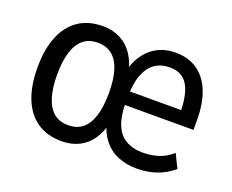

<svg xmlns="http://www.w3.org/2000/svg" viewBox="-89 -645 966 799"><g transform="rotate(20 394.0 -245.5)"><path d="M244 9Q181 9 137 -20.5Q93 -50 69.5 -107Q46 -164 46 -246Q46 -327 69.5 -384Q93 -441 137 -470.5Q181 -500 244 -500Q307 -500 350 -463.5Q393 -427 409 -356H397Q413 -423 457 -461.5Q501 -500 567 -500Q623 -500 663 -472.5Q703 -445 724 -392.5Q745 -340 745 -264V-223H427V-283H684L669 -266Q669 -323 658 -360.5Q647 -398 624 -416Q601 -434 564 -434Q526 -434 498.5 -415Q471 -396 456 -356.5Q441 -317 441 -255V-234Q441 -174 456.5 -136Q472 -98 503 -80Q534 -62 578 -62Q617 -62 649.5 -73Q682 -84 708 -108L738 -47Q703 -18 663.5 -4.5Q624 9 577 9Q531 9 493.5 -6.5Q456 -22 430.5 -54Q405 -86 393 -134H409Q399 -89 377 -57Q355 -25 321.5 -8Q288 9 244 9ZM247 -63Q286 -63 311 -83.5Q336 -104 349 -145Q362 -186 362 -246Q362 -306 349.5 -346.5Q337 -387 311.5 -407.5Q286 -428 248 -428Q209 -428 184 -407.5Q159 -387 146 -346.5Q133 -306 133 -246Q133 -186 146 -145Q159 -104 184 -83.5Q209 -63 247 -63Z"/></g></svg>

Font: Nunito Sans 10pt Condensed Medium
Style: Regular
Weight: 500
Width: 3
Designer: Vernon Adams
Foundry: Vernon Adams
Version: Version 3.101;gftools[0.9.27]